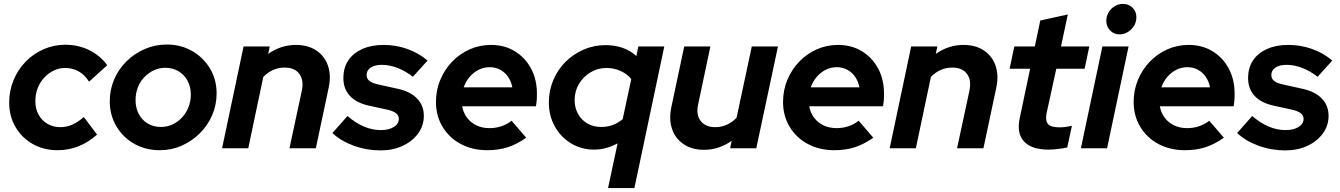

<svg xmlns="http://www.w3.org/2000/svg" viewBox="-20 -759 6858 983"><path d="M274 10Q204 10 148 -21.5Q92 -53 59.5 -108.5Q27 -164 27 -234Q27 -295 49.5 -349Q72 -403 111.5 -443.5Q151 -484 203.5 -507Q256 -530 315 -530Q381 -530 437.5 -502Q494 -474 529 -425L436 -341Q413 -377 382 -394Q351 -411 313 -411Q282 -411 254.5 -397.5Q227 -384 205.5 -360.5Q184 -337 172.5 -306.5Q161 -276 161 -241Q161 -202 177.5 -172Q194 -142 223 -125Q252 -108 289 -108Q321 -108 350.5 -121Q380 -134 409 -160L477 -70Q388 10 274 10Z M798 10Q725 10 667 -23Q609 -56 575.5 -113Q542 -170 542 -240Q542 -300 564.5 -352.5Q587 -405 627.5 -445Q668 -485 721 -508Q774 -531 833 -531Q906 -531 963.5 -498Q1021 -465 1055 -408.5Q1089 -352 1089 -281Q1089 -221 1066 -168.5Q1043 -116 1002.5 -76Q962 -36 910 -13Q858 10 798 10ZM804 -109Q836 -109 863.5 -122Q891 -135 912 -157.5Q933 -180 945 -210.5Q957 -241 957 -274Q957 -315 940 -346Q923 -377 893.5 -394.5Q864 -412 826 -412Q795 -412 767.5 -399Q740 -386 718.5 -363.5Q697 -341 685.5 -310.5Q674 -280 674 -247Q674 -207 690.5 -175.5Q707 -144 736.5 -126.5Q766 -109 804 -109Z M1117 0 1227 -521H1361L1353 -483Q1418 -529 1495 -529Q1557 -529 1599.5 -500.5Q1642 -472 1659 -423Q1676 -374 1663 -311L1597 0H1462L1526 -298Q1536 -350 1512 -381.5Q1488 -413 1438 -413Q1406 -413 1378.5 -401Q1351 -389 1328 -365L1251 0Z M1929 11Q1857 11 1791 -13Q1725 -37 1682 -78L1759 -165Q1801 -129 1843.5 -111Q1886 -93 1930 -93Q1971 -93 1996.5 -109Q2022 -125 2022 -150Q2022 -168 2008 -179Q1994 -190 1965 -197L1869 -218Q1805 -232 1771.5 -268Q1738 -304 1738 -359Q1738 -412 1763 -449.5Q1788 -487 1834.5 -508Q1881 -529 1944 -529Q2007 -529 2065 -508.5Q2123 -488 2169 -449L2094 -366Q2055 -396 2014.5 -411.5Q1974 -427 1935 -427Q1899 -427 1878 -413Q1857 -399 1857 -375Q1857 -356 1871.5 -344.5Q1886 -333 1919 -326L2014 -305Q2080 -291 2115 -255Q2150 -219 2150 -166Q2150 -116 2121 -76Q2092 -36 2042 -12.5Q1992 11 1929 11Z M2475 10Q2399 10 2339.5 -21.5Q2280 -53 2246 -109.5Q2212 -166 2212 -237Q2212 -297 2234 -350Q2256 -403 2295 -443.5Q2334 -484 2385 -506.5Q2436 -529 2494 -529Q2563 -529 2616 -496.5Q2669 -464 2699 -408Q2729 -352 2729 -278Q2729 -267 2728.5 -254Q2728 -241 2724 -215H2346Q2352 -182 2371 -156.5Q2390 -131 2419.5 -117Q2449 -103 2486 -103Q2519 -103 2548 -113Q2577 -123 2599 -141L2674 -54Q2626 -20 2579 -5Q2532 10 2475 10ZM2354 -312H2603Q2597 -343 2581 -366Q2565 -389 2541 -402Q2517 -415 2487 -415Q2457 -415 2431 -402Q2405 -389 2385 -366Q2365 -343 2354 -312Z M3093 204 3142 -25Q3114 -10 3084 -1.5Q3054 7 3022 7Q2957 7 2904.5 -24.5Q2852 -56 2821 -111Q2790 -166 2790 -234Q2790 -295 2812.5 -348.5Q2835 -402 2875 -442Q2915 -482 2968 -505Q3021 -528 3080 -528Q3127 -528 3167.5 -514Q3208 -500 3238 -472L3248 -521H3381L3228 204ZM3058 -109Q3090 -109 3117 -119Q3144 -129 3168 -149L3212 -354Q3192 -380 3158 -395.5Q3124 -411 3085 -411Q3040 -411 3003 -388.5Q2966 -366 2944 -329Q2922 -292 2922 -246Q2922 -207 2939.5 -175.5Q2957 -144 2988 -126.5Q3019 -109 3058 -109Z M3584 8Q3523 8 3480.5 -20.5Q3438 -49 3421 -98Q3404 -147 3417 -210L3483 -521H3617L3554 -223Q3543 -171 3567.5 -139.5Q3592 -108 3642 -108Q3674 -108 3701.5 -120.5Q3729 -133 3751 -156L3829 -521H3963L3852 0H3718L3726 -38Q3661 8 3584 8Z M4252 10Q4176 10 4116.5 -21.5Q4057 -53 4023 -109.5Q3989 -166 3989 -237Q3989 -297 4011 -350Q4033 -403 4072 -443.5Q4111 -484 4162 -506.5Q4213 -529 4271 -529Q4340 -529 4393 -496.5Q4446 -464 4476 -408Q4506 -352 4506 -278Q4506 -267 4505.5 -254Q4505 -241 4501 -215H4123Q4129 -182 4148 -156.5Q4167 -131 4196.5 -117Q4226 -103 4263 -103Q4296 -103 4325 -113Q4354 -123 4376 -141L4451 -54Q4403 -20 4356 -5Q4309 10 4252 10ZM4131 -312H4380Q4374 -343 4358 -366Q4342 -389 4318 -402Q4294 -415 4264 -415Q4234 -415 4208 -402Q4182 -389 4162 -366Q4142 -343 4131 -312Z M4535 0 4645 -521H4779L4771 -483Q4836 -529 4913 -529Q4975 -529 5017.5 -500.5Q5060 -472 5077 -423Q5094 -374 5081 -311L5015 0H4880L4944 -298Q4954 -350 4930 -381.5Q4906 -413 4856 -413Q4824 -413 4796.5 -401Q4769 -389 4746 -365L4669 0Z M5349 7Q5261 7 5222.5 -35Q5184 -77 5201 -155L5254 -407H5149L5173 -521H5278L5306 -654L5447 -685L5412 -521H5557L5533 -407H5388L5338 -178Q5331 -140 5346 -123.5Q5361 -107 5404 -107Q5420 -107 5435 -109Q5450 -111 5468 -115L5444 -4Q5426 0 5399 3.5Q5372 7 5349 7Z M5514 0 5624 -521H5758L5648 0ZM5712 -583Q5683 -583 5663.5 -603Q5644 -623 5644 -652Q5644 -676 5656 -696Q5668 -716 5687.5 -727.5Q5707 -739 5730 -739Q5759 -739 5778.5 -719.5Q5798 -700 5798 -671Q5798 -647 5786.5 -627.5Q5775 -608 5755 -595.5Q5735 -583 5712 -583Z M6047 10Q5971 10 5911.5 -21.5Q5852 -53 5818 -109.5Q5784 -166 5784 -237Q5784 -297 5806 -350Q5828 -403 5867 -443.5Q5906 -484 5957 -506.5Q6008 -529 6066 -529Q6135 -529 6188 -496.5Q6241 -464 6271 -408Q6301 -352 6301 -278Q6301 -267 6300.5 -254Q6300 -241 6296 -215H5918Q5924 -182 5943 -156.5Q5962 -131 5991.5 -117Q6021 -103 6058 -103Q6091 -103 6120 -113Q6149 -123 6171 -141L6246 -54Q6198 -20 6151 -5Q6104 10 6047 10ZM5926 -312H6175Q6169 -343 6153 -366Q6137 -389 6113 -402Q6089 -415 6059 -415Q6029 -415 6003 -402Q5977 -389 5957 -366Q5937 -343 5926 -312Z M6561 11Q6489 11 6423 -13Q6357 -37 6314 -78L6391 -165Q6433 -129 6475.5 -111Q6518 -93 6562 -93Q6603 -93 6628.5 -109Q6654 -125 6654 -150Q6654 -168 6640 -179Q6626 -190 6597 -197L6501 -218Q6437 -232 6403.5 -268Q6370 -304 6370 -359Q6370 -412 6395 -449.5Q6420 -487 6466.5 -508Q6513 -529 6576 -529Q6639 -529 6697 -508.5Q6755 -488 6801 -449L6726 -366Q6687 -396 6646.5 -411.5Q6606 -427 6567 -427Q6531 -427 6510 -413Q6489 -399 6489 -375Q6489 -356 6503.5 -344.5Q6518 -333 6551 -326L6646 -305Q6712 -291 6747 -255Q6782 -219 6782 -166Q6782 -116 6753 -76Q6724 -36 6674 -12.5Q6624 11 6561 11Z"/></svg>

Font: Red Hat Display ExtraBold
Style: Italic
Weight: 800
Italic angle: -12°
Designer: Pentagram, MCKL
Foundry: Pentagram, MCKL
Version: Version 1.023